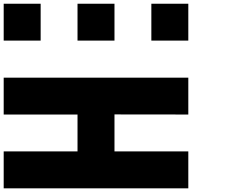

<svg xmlns="http://www.w3.org/2000/svg" viewBox="-20 -820 1240 1040"><path d="M0 -799.8H200.2V-600.1H0ZM1000 -799.8V-600.1H799.8V-799.8ZM1000 -399.4V-199.7L600.1 -200.2V0H1000V200.2H0V0H399.9V-199.7H0V-399.4ZM600.1 -600.1H399.9V-799.8H600.1Z"/></svg>

Font: QuinqueFive
Style: Regular
Weight: 400
Monospace: yes
Designer: GGBotNet
Foundry: GGBotNet
Version: 1.1